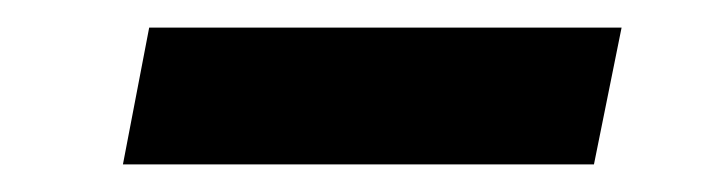

<svg xmlns="http://www.w3.org/2000/svg" viewBox="-20 -365 521 139"><path d="M430 -345 410 -246H69L88 -345Z"/></svg>

Font: MedMera Sans Semibold
Style: Italic
Weight: 600
Italic angle: -11°
Designer: Kasper Nordkvist
Foundry: UNCUT.wtf
Version: Version 1.300